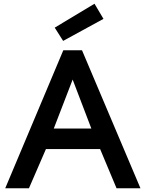

<svg xmlns="http://www.w3.org/2000/svg" viewBox="-20 -1008 780 1028"><path d="M319 -739H419L732 0H604L516 -210H226L135 0H8ZM469 -320 369 -582 268 -320ZM273 -860 486 -988 534 -907 318 -789Z"/></svg>

Font: Involve SemiBold
Style: Regular
Weight: 600
Designer: Stefan Peev
Foundry: Context Ltd.
Version: Version 1.001